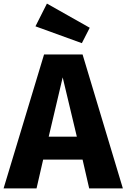

<svg xmlns="http://www.w3.org/2000/svg" viewBox="-34 -1052 706 1072"><path d="M228 -1032 164 -905 423 -811 467 -897ZM464 0H652L427 -748H212L-14 0H170L207 -161H427ZM238 -289 316 -620 395 -289Z"/></svg>

Font: Glow Sans SC Normal ExtraBold
Style: Regular
Weight: 800
Designer: Ryoko NISHIZUKA (kana, bopomofo & ideographs); Paul D. Hunt (Latin, Greek & Cyrillic); Sandoll Communications, Soo-young
Version: Version 0.93